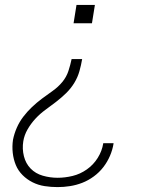

<svg xmlns="http://www.w3.org/2000/svg" viewBox="-20 -540 640 783"><path d="M280 -445 292 -520H367L355 -445ZM215 223Q188 223 162 219Q136 215 113 203.5Q90 192 72 174Q54 156 44.5 133Q35 110 32 83.5Q29 57 33 30Q38 5 48.5 -19Q59 -43 75 -64Q91 -85 110.5 -103.5Q130 -122 151.5 -138Q173 -154 195 -169.5Q217 -185 234 -205.5Q251 -226 259 -250.5Q267 -275 272 -299H315Q311 -275 304 -250Q297 -225 283 -202Q269 -179 249.5 -160Q230 -141 208.5 -124.5Q187 -108 165 -92Q143 -76 124.5 -56Q106 -36 92.5 -12.5Q79 11 75 36Q70 67 77.5 97Q85 127 105 147.5Q125 168 154.5 176.5Q184 185 215 185Q245 185 276 177.5Q307 170 334 151Q361 132 378.5 104Q396 76 401 45Q401 45 401 44.5Q401 44 401 44H443Q443 44 443 44.5Q443 45 443 46Q439 71 428.5 95.5Q418 120 401.5 141.5Q385 163 362.5 179.5Q340 196 315.5 205.5Q291 215 265.5 219Q240 223 215 223Z"/></svg>

Font: Iosevka SS04 XLt Ex Obl
Style: Regular
Weight: 200
Width: 7
Italic angle: -9°
Monospace: yes
Designer: Belleve Invis
Foundry: Belleve Invis
Version: Version 19.0.0; ttfautohint (v1.8.4)